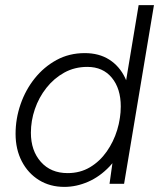

<svg xmlns="http://www.w3.org/2000/svg" viewBox="-20 -720 623 752"><path d="M409 0 422 -93 523 -700H583L466 0ZM232 12Q176 12 133 -14.5Q90 -41 65.5 -88Q41 -135 41 -196Q41 -255 60.5 -311.5Q80 -368 116 -413Q152 -458 201.5 -485Q251 -512 312 -512Q368 -512 408 -486.5Q448 -461 470 -415Q492 -369 492 -308Q492 -228 469.5 -168Q447 -108 409 -68Q371 -28 325 -8Q279 12 232 12ZM245 -42Q294 -42 332.5 -65Q371 -88 398 -126.5Q425 -165 439 -211Q453 -257 453 -303Q453 -373 418 -415.5Q383 -458 322 -458Q272 -458 231.5 -435.5Q191 -413 161.5 -375.5Q132 -338 116.5 -292.5Q101 -247 101 -200Q101 -130 140 -86Q179 -42 245 -42Z"/></svg>

Font: Figtree Light Light
Style: Italic
Weight: 300
Italic angle: -9.5°
Version: Version 2.000